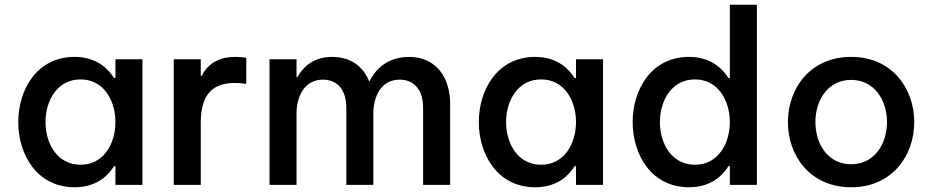

<svg xmlns="http://www.w3.org/2000/svg" viewBox="-20 -780 3934 810"><path d="M295 -540C135 -540 57 -401 57 -265C57 -129 135 10 295 10C395 10 442 -48 461 -79H467V0H581V-530H467V-451H461C442 -481 395 -540 295 -540ZM320 -445C418 -445 467 -355 467 -265C467 -175 418 -85 320 -85C221 -85 172 -175 172 -265C172 -355 221 -445 320 -445Z M827 0V-263C827 -381 877 -430 970 -430C996 -430 1019 -426 1019 -426V-536C1019 -536 998 -540 973 -540C891 -540 852 -501 831 -460H827V-530H713V0Z M1231 0V-302C1231 -367 1261 -444 1342 -444C1408 -444 1441 -395 1441 -326V0H1555V-302C1555 -368 1585 -444 1666 -444C1731 -444 1765 -396 1765 -326V0H1879V-342C1879 -454 1819 -540 1706 -540C1618 -540 1567 -492 1539 -438H1537C1512 -499 1460 -540 1381 -540C1294 -540 1253 -488 1235 -455H1231V-530H1117V0Z M2238 -540C2078 -540 2000 -401 2000 -265C2000 -129 2078 10 2238 10C2338 10 2385 -48 2404 -79H2410V0H2524V-530H2410V-451H2404C2385 -481 2338 -540 2238 -540ZM2263 -445C2361 -445 2410 -355 2410 -265C2410 -175 2361 -85 2263 -85C2164 -85 2115 -175 2115 -265C2115 -355 2164 -445 2263 -445Z M2887 10C2987 10 3034 -48 3053 -79H3059V0H3173V-760H3059V-451H3053C3034 -481 2987 -540 2887 -540C2727 -540 2649 -401 2649 -265C2649 -129 2727 10 2887 10ZM2912 -85C2813 -85 2764 -175 2764 -265C2764 -355 2813 -445 2912 -445C3010 -445 3059 -355 3059 -265C3059 -175 3010 -85 2912 -85Z M3571 10C3743 10 3837 -123 3837 -265C3837 -407 3743 -540 3571 -540C3398 -540 3304 -407 3304 -265C3304 -123 3398 10 3571 10ZM3571 -87C3473 -87 3420 -172 3420 -265C3420 -358 3473 -443 3571 -443C3668 -443 3722 -358 3722 -265C3722 -172 3668 -87 3571 -87Z"/></svg>

Font: Be Vietnam Pro Medium
Style: Regular
Weight: 500
Designer: Lam Bao, Tony Le, Vietanh Nguyen
Foundry: Yellow Type Foundry
Version: Version 1.002